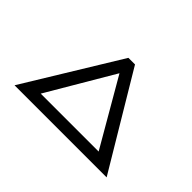

<svg xmlns="http://www.w3.org/2000/svg" viewBox="-102 -890 1172 1172"><g transform="rotate(45 483.5 -304.0)"><path d="M881 1H86L459 -609H516ZM735 -76 487 -504 235 -76Z"/></g></svg>

Font: BioRhyme Expanded
Style: Regular
Weight: 400
Width: 7
Designer: Aoife Mooney
Foundry: Aoife Mooney Type
Version: Version 1.000